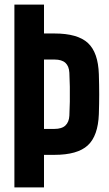

<svg xmlns="http://www.w3.org/2000/svg" viewBox="-20 -820 476 840"><path d="M43 0V-800H172.5V-673.5H218.5Q319.5 -673.5 364.5 -632Q409.5 -590.5 412.5 -495Q414 -447 414 -406.8Q414 -366.5 412.5 -321Q409 -225.5 364 -184Q319 -142.5 218 -142.5H172.5V0ZM172.5 -256H218Q250.5 -256 266.2 -271Q282 -286 283.5 -314Q285 -342.5 285.5 -375.2Q286 -408 285.5 -440.8Q285 -473.5 283.5 -501.5Q282 -530.5 266.2 -545Q250.5 -559.5 218.5 -559.5H172.5Z"/></svg>

Font: Big Shoulders Display Thin ExtraBold
Style: Regular
Weight: 800
Version: Version 2.002